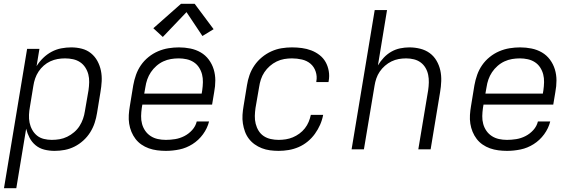

<svg xmlns="http://www.w3.org/2000/svg" viewBox="-20 -788 3040 1013"><path d="M1 205 123 -530H188L173 -439Q187 -462 207.5 -482Q228 -502 252.5 -515Q277 -528 303.5 -533Q330 -538 356 -538Q385 -538 412 -531Q439 -524 460 -507Q481 -490 494 -466Q507 -442 512.5 -415Q518 -388 516.5 -359.5Q515 -331 510 -302L492 -192Q488 -166 479.5 -140Q471 -114 456 -90Q441 -66 419.5 -46.5Q398 -27 373 -14.5Q348 -2 321.5 3Q295 8 268 8Q240 8 214 1.5Q188 -5 168 -21.5Q148 -38 136 -61Q124 -84 118 -109L66 205ZM253 -50Q274 -50 294.5 -53.5Q315 -57 334.5 -66.5Q354 -76 371 -90.5Q388 -105 399.5 -123Q411 -141 418 -161Q425 -181 428 -202L447 -312Q450 -333 450.5 -354.5Q451 -376 446 -395.5Q441 -415 430 -432Q419 -449 402.5 -460Q386 -471 365.5 -475.5Q345 -480 323 -480Q323 -480 323 -480Q323 -480 323 -480Q303 -480 283.5 -476.5Q264 -473 245.5 -464.5Q227 -456 211 -442Q195 -428 183.5 -410.5Q172 -393 165.5 -374Q159 -355 156 -335L138 -225Q134 -204 133 -182.5Q132 -161 136 -141Q140 -121 150 -103Q160 -85 175.5 -72.5Q191 -60 211.5 -55Q232 -50 253 -50Z M855 8Q832 8 809 5Q786 2 765 -5.5Q744 -13 726 -25.5Q708 -38 695 -55Q682 -72 673.5 -92.5Q665 -113 661.5 -135.5Q658 -158 659.5 -181.5Q661 -205 665 -228L683 -338Q688 -366 697.5 -393Q707 -420 723.5 -444Q740 -468 763.5 -487Q787 -506 814 -517.5Q841 -529 869 -533.5Q897 -538 924 -538Q955 -538 984.5 -532Q1014 -526 1039 -511.5Q1064 -497 1081.5 -473.5Q1099 -450 1107.5 -422Q1116 -394 1116 -363.5Q1116 -333 1110 -302L1099 -236H731L728 -218Q725 -197 724.5 -175.5Q724 -154 729.5 -134Q735 -114 746.5 -97.5Q758 -81 775 -70Q792 -59 812.5 -54.5Q833 -50 855 -50Q879 -50 904 -54Q929 -58 952.5 -70Q976 -82 994 -102Q1012 -122 1018 -147H1083Q1074 -111 1051 -79.5Q1028 -48 995.5 -27.5Q963 -7 927 0.5Q891 8 855 8ZM741 -294H1044L1047 -312Q1050 -333 1050.5 -354.5Q1051 -376 1046 -395.5Q1041 -415 1030 -432Q1019 -449 1002 -460Q985 -471 964.5 -475.5Q944 -480 923 -480Q902 -480 881.5 -476.5Q861 -473 841.5 -464Q822 -455 805 -440Q788 -425 776 -407Q764 -389 757 -369Q750 -349 747 -328ZM839 -593 789 -639 935 -768H1007L1107 -634L1048 -598L964 -724Z M1450 8Q1427 8 1404.5 5Q1382 2 1361.5 -6Q1341 -14 1323.5 -26.5Q1306 -39 1293 -56Q1280 -73 1272.5 -93.5Q1265 -114 1261.5 -136.5Q1258 -159 1259.5 -182Q1261 -205 1265 -228L1283 -338Q1287 -365 1296.5 -392Q1306 -419 1322.5 -443Q1339 -467 1362 -486Q1385 -505 1411.5 -517Q1438 -529 1465.5 -533.5Q1493 -538 1520 -538Q1547 -538 1573 -534.5Q1599 -531 1622.5 -522Q1646 -513 1666 -497.5Q1686 -482 1698 -460.5Q1710 -439 1714.5 -413Q1719 -387 1714 -360Q1714 -359 1713.5 -357.5Q1713 -356 1713 -355H1649Q1649 -356 1649 -357Q1649 -358 1649 -359Q1654 -385 1645.5 -410.5Q1637 -436 1618 -452Q1599 -468 1573 -474Q1547 -480 1520 -480Q1500 -480 1479.5 -476.5Q1459 -473 1439.5 -463.5Q1420 -454 1403.5 -439.5Q1387 -425 1375 -407Q1363 -389 1356.5 -369Q1350 -349 1347 -328L1328 -218Q1325 -197 1324.5 -176Q1324 -155 1329 -135Q1334 -115 1344.5 -98Q1355 -81 1371.5 -70Q1388 -59 1408.5 -54.5Q1429 -50 1450 -50Q1469 -50 1488 -53Q1507 -56 1525 -63.5Q1543 -71 1559.5 -83Q1576 -95 1588.5 -111Q1601 -127 1608.5 -145Q1616 -163 1620 -182H1685Q1680 -155 1669 -130Q1658 -105 1641.5 -82Q1625 -59 1603 -41Q1581 -23 1555.5 -12Q1530 -1 1503 3.5Q1476 8 1450 8Z M1835 0 1957 -735H2022L1974 -443Q1987 -465 2005 -484Q2023 -503 2045 -515.5Q2067 -528 2091.5 -533Q2116 -538 2140 -538Q2169 -538 2197 -531Q2225 -524 2247 -508Q2269 -492 2283 -468Q2297 -444 2303 -417Q2309 -390 2308 -360.5Q2307 -331 2302 -302L2252 0H2187L2239 -312Q2242 -332 2242.5 -353Q2243 -374 2239 -393.5Q2235 -413 2225 -430Q2215 -447 2199.5 -458.5Q2184 -470 2164 -475Q2144 -480 2123 -480Q2123 -480 2123 -480Q2123 -480 2123 -480Q2103 -480 2083.5 -476.5Q2064 -473 2045.5 -464Q2027 -455 2011 -441Q1995 -427 1983.5 -410Q1972 -393 1965.5 -374Q1959 -355 1956 -335L1900 0Z M2655 8Q2632 8 2609 5Q2586 2 2565 -5.5Q2544 -13 2526 -25.5Q2508 -38 2495 -55Q2482 -72 2473.5 -92.5Q2465 -113 2461.5 -135.5Q2458 -158 2459.5 -181.5Q2461 -205 2465 -228L2483 -338Q2488 -366 2497.5 -393Q2507 -420 2523.5 -444Q2540 -468 2563.5 -487Q2587 -506 2614 -517.5Q2641 -529 2669 -533.5Q2697 -538 2724 -538Q2755 -538 2784.5 -532Q2814 -526 2839 -511.5Q2864 -497 2881.5 -473.5Q2899 -450 2907.5 -422Q2916 -394 2916 -363.5Q2916 -333 2910 -302L2899 -236H2531L2528 -218Q2525 -197 2524.5 -175.5Q2524 -154 2529.5 -134Q2535 -114 2546.5 -97.5Q2558 -81 2575 -70Q2592 -59 2612.5 -54.5Q2633 -50 2655 -50Q2679 -50 2704 -54Q2729 -58 2752.5 -70Q2776 -82 2794 -102Q2812 -122 2818 -147H2883Q2874 -111 2851 -79.5Q2828 -48 2795.5 -27.5Q2763 -7 2727 0.5Q2691 8 2655 8ZM2541 -294H2844L2847 -312Q2850 -333 2850.5 -354.5Q2851 -376 2846 -395.5Q2841 -415 2830 -432Q2819 -449 2802 -460Q2785 -471 2764.5 -475.5Q2744 -480 2723 -480Q2702 -480 2681.5 -476.5Q2661 -473 2641.5 -464Q2622 -455 2605 -440Q2588 -425 2576 -407Q2564 -389 2557 -369Q2550 -349 2547 -328Z"/></svg>

Font: Iosevka Curly LtExObl
Style: Regular
Weight: 300
Width: 7
Italic angle: -9°
Monospace: yes
Designer: Belleve Invis
Foundry: Belleve Invis
Version: Version 11.1.0; ttfautohint (v1.8.3)